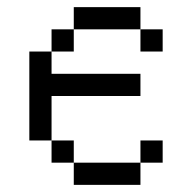

<svg xmlns="http://www.w3.org/2000/svg" viewBox="-20 -520 540 540"><path d="M437.5 -62.5V-125H375V-62.5H187.5V0H375V-62.5ZM375 -250V-312.5H125V-375H62.5Q62.5 -375 62.5 -125H125V-62.5H187.5V-125H125Q125 -125 125 -250ZM437.5 -375V-437.5H375V-375ZM125 -375H187.5V-437.5H125ZM187.5 -437.5H375V-500H187.5Z"/></svg>

Font: Unifont
Style: Regular
Weight: 500
Version: Version 15.1.04